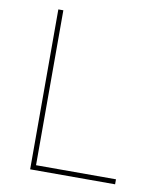

<svg xmlns="http://www.w3.org/2000/svg" viewBox="-82 -793 726 860"><g transform="rotate(10 281.0 -363.5)"><path d="M113.6 0V-727.3H136.4V-22.7H500V0Z"/></g></svg>

Font: Inter P Thin
Style: Regular
Weight: 100
Designer: Rasmus Andersson
Foundry: rsms
Version: Version 3.018;git-588b23468